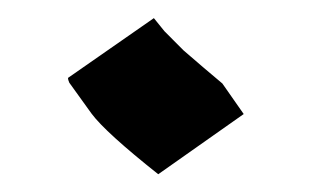

<svg xmlns="http://www.w3.org/2000/svg" viewBox="-20 -345 349 215"><path d="M152.3 -324.7 164.1 -310.1 185.5 -288.6Q207.5 -269.5 229 -251.5L252.9 -217.3L157.2 -149.9Q98.1 -196.8 82.5 -217.8L57.6 -252.4Q56.2 -255.9 56.2 -256.8V-257.8Z"/></svg>

Font: Panteley
Style: Regular
Weight: 500
Designer: Kalashnikov Yuriy
Foundry: Øêîëà ïàâà èìåíè ñâÿòîãî àâíîàïîñòîëüíîãî Âëàäèìèà
Version: Version 1.80 April 12, 2018